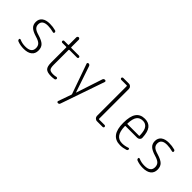

<svg xmlns="http://www.w3.org/2000/svg" viewBox="75 -1680 2850 2850"><g transform="rotate(45 1500.0 -255.0)"><path d="M246.1 -248Q161.1 -273.4 125.5 -308.1Q89.8 -342.8 89.8 -400.4Q89.8 -461.9 133.3 -496.1Q176.8 -530.3 257.8 -530.3Q323.2 -530.3 378.9 -514.6Q400.4 -509.8 400.4 -487.3Q400.4 -479.5 394 -474.6Q387.7 -469.7 379.9 -471.7Q319.3 -488.3 259.8 -489.3Q140.6 -489.3 140.6 -400.4Q140.6 -361.3 165 -335.9Q189.5 -310.5 253.9 -292Q346.7 -264.6 383.3 -228.5Q419.9 -192.4 419.9 -127.9Q419.9 -61.5 374.5 -25.9Q329.1 9.8 245.1 9.8Q175.8 9.8 116.2 -12.7Q94.7 -20.5 94.7 -43.9Q94.7 -51.8 101.6 -55.7Q108.4 -59.6 115.2 -56.6Q174.8 -30.3 240.2 -31.2Q368.2 -31.2 368.2 -127.9Q368.2 -173.8 341.3 -201.2Q314.5 -228.5 246.1 -248Z M587.9 -459Q580.1 -459 574.2 -464.8Q568.4 -470.7 568.4 -479Q568.4 -487.3 574.2 -493.7Q580.1 -500 587.9 -500H668.9Q677.7 -500 677.7 -507.8V-664.1Q677.7 -674.8 685.5 -682.6Q693.4 -690.4 703.1 -690.4Q713.9 -690.4 721.2 -682.1Q728.5 -673.8 728.5 -664.1V-507.8Q728.5 -500 737.3 -500H897.5Q905.3 -500 911.6 -493.7Q918 -487.3 918 -479Q918 -470.7 911.6 -464.8Q905.3 -459 897.5 -459H737.3Q729.5 -459 728.5 -450.2V-139.6Q728.5 -74.2 747.1 -53.2Q765.6 -32.2 823.2 -32.2Q851.6 -32.2 884.8 -40Q892.6 -42 900.4 -36.6Q908.2 -31.2 908.2 -23.4Q908.2 -13.7 902.3 -5.4Q896.5 2.9 885.7 3.9Q852.5 9.8 818.4 9.8Q738.3 9.8 708 -21Q677.7 -51.8 677.7 -134.8V-450.2Q677.7 -459 668.9 -459Z M1227.5 -26.4 1061.5 -496.1Q1058.6 -504.9 1064.9 -512.2Q1071.3 -519.5 1080.1 -519.5Q1104.5 -519.5 1113.3 -496.1L1252.9 -83Q1252.9 -82 1253.9 -82Q1255.9 -82 1255.9 -83L1391.6 -495.1Q1399.4 -520.5 1426.8 -519.5Q1436.5 -519.5 1442.4 -511.7Q1448.2 -503.9 1445.3 -495.1L1207 195.3Q1199.2 220.7 1172.9 219.7Q1163.1 219.7 1157.7 211.9Q1152.3 204.1 1155.3 195.3L1227.5 -8.8Q1230.5 -18.6 1227.5 -26.4Z M1595.7 -689.5Q1587.9 -689.5 1581.5 -695.8Q1575.2 -702.1 1575.2 -710Q1575.2 -717.8 1581.5 -724.1Q1587.9 -730.5 1595.7 -730.5H1713.9Q1737.3 -730.5 1754.4 -713.4Q1771.5 -696.3 1771.5 -672.9V-49.8Q1771.5 -41 1780.3 -41H1894.5Q1902.3 -41 1908.7 -34.7Q1915 -28.3 1915 -20Q1915 -11.7 1909.2 -5.9Q1903.3 0 1894.5 0H1776.4Q1752.9 0 1735.8 -17.1Q1718.8 -34.2 1718.8 -56.6V-679.7Q1718.8 -688.5 1710 -689.5Z M2253.9 -488.3Q2187.5 -488.3 2155.3 -444.3Q2123 -400.4 2119.1 -297.9Q2119.1 -290 2127 -290H2367.2Q2375 -290 2375 -298.8Q2372.1 -405.3 2339.8 -446.8Q2307.6 -488.3 2253.9 -488.3ZM2268.6 9.8Q2066.4 9.8 2067.4 -259.8Q2067.4 -399.4 2113.3 -464.8Q2159.2 -530.3 2253.9 -530.3Q2335.9 -530.3 2378.4 -476.6Q2420.9 -422.9 2425.8 -304.7Q2426.8 -281.2 2409.7 -265.1Q2392.6 -249 2369.1 -249H2127Q2119.1 -249 2119.1 -240.2Q2122.1 -130.9 2159.7 -81.1Q2197.3 -31.2 2271.5 -31.2Q2326.2 -31.2 2382.8 -51.8Q2390.6 -54.7 2397.5 -50.8Q2404.3 -46.9 2404.3 -39.1Q2404.3 -14.6 2382.8 -8.8Q2325.2 9.8 2268.6 9.8Z M2746.1 -248Q2661.1 -273.4 2625.5 -308.1Q2589.8 -342.8 2589.8 -400.4Q2589.8 -461.9 2633.3 -496.1Q2676.8 -530.3 2757.8 -530.3Q2823.2 -530.3 2878.9 -514.6Q2900.4 -509.8 2900.4 -487.3Q2900.4 -479.5 2894 -474.6Q2887.7 -469.7 2879.9 -471.7Q2819.3 -488.3 2759.8 -489.3Q2640.6 -489.3 2640.6 -400.4Q2640.6 -361.3 2665 -335.9Q2689.5 -310.5 2753.9 -292Q2846.7 -264.6 2883.3 -228.5Q2919.9 -192.4 2919.9 -127.9Q2919.9 -61.5 2874.5 -25.9Q2829.1 9.8 2745.1 9.8Q2675.8 9.8 2616.2 -12.7Q2594.7 -20.5 2594.7 -43.9Q2594.7 -51.8 2601.6 -55.7Q2608.4 -59.6 2615.2 -56.6Q2674.8 -30.3 2740.2 -31.2Q2868.2 -31.2 2868.2 -127.9Q2868.2 -173.8 2841.3 -201.2Q2814.5 -228.5 2746.1 -248Z"/></g></svg>

Font: Rounded-X Mgen+ 1mn light
Style: Regular
Weight: 200
Designer: [Source Han Sans]
Ryoko NISHIZUKA  (kana & ideographs); Paul D. Hunt (Latin, Greek & Cyrillic); Wenlong ZHANG  (bopomofo
Version: Version 1.059.20150602